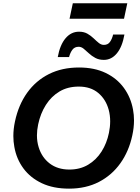

<svg xmlns="http://www.w3.org/2000/svg" viewBox="-20 -1139 855 1172"><path d="M401.5 12.5Q305.5 12.5 235.5 -20.5Q165.5 -53.5 123 -111Q80.5 -168.5 67.5 -242.5Q61.5 -274.5 61.5 -308.5Q61.5 -352 71.5 -398Q93 -499 145.8 -572.8Q198.5 -646.5 278.5 -686.8Q358.5 -727 462.5 -727Q556 -727 625 -693.8Q694 -660.5 736.2 -602.5Q778.5 -544.5 792 -470Q798 -438 798 -404Q798 -359.5 787.5 -312Q767 -216 715 -142.8Q663 -69.5 583.8 -28.5Q504.5 12.5 401.5 12.5ZM403.5 -104Q468.5 -104 518 -133.5Q567.5 -163 599.8 -213.8Q632 -264.5 645 -328Q652.5 -364.5 652.5 -398.5Q652.5 -435.5 643.5 -469Q626 -533 579.5 -571.8Q533 -610.5 461 -610.5Q393.5 -610.5 343.2 -580.5Q293 -550.5 260 -498.5Q227 -446.5 213 -380Q205.5 -344.5 205.5 -312.5Q205.5 -274.5 216 -240.5Q235 -178 283.5 -141Q332 -104 403.5 -104ZM614 -773.5Q584 -773.5 561.8 -785.5Q539.5 -797.5 522.5 -813.5Q505.5 -829.5 490.8 -841.5Q476 -853.5 460.5 -853.5Q435.5 -853.5 422 -835.5Q408.5 -817.5 401.5 -790.5H332.5Q346 -865 380 -905.2Q414 -945.5 462.5 -945.5Q492.5 -945.5 513.8 -933.2Q535 -921 551.5 -905Q568 -889 582.8 -877Q597.5 -865 614 -865Q638.5 -865 651.2 -883Q664 -901 670.5 -928H739.5Q726.5 -853.5 693.5 -813.5Q660.5 -773.5 614 -773.5ZM404.5 -1024.5 424.5 -1119H757L737 -1024.5Z"/></svg>

Font: Heraclito SemiBold
Style: Italic
Weight: 600
Italic angle: -12°
Designer: Kostas Bartsokas (font) & Cristiano Sobral (main changes)
Foundry: Kostas Bartsokas (font) & Cristiano Sobral (main changes)
Version: Version 1.00;July 8, 2020;FontCreator 13.0.0.2655 64-bit